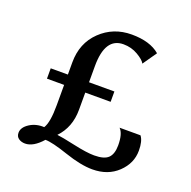

<svg xmlns="http://www.w3.org/2000/svg" viewBox="-105 -659 763 768"><g transform="rotate(20 276.5 -275.5)"><path d="M71 -274V-318H144V-370Q144 -452 198 -504Q252 -556 330 -556Q408 -556 450 -520L409 -461Q402 -475 374 -491.5Q346 -508 312 -508Q234 -508 234 -387V-318H342V-274H234V-201Q234 -126 187 -77Q207 -75 264 -62.5Q321 -50 353 -50Q396 -50 413 -67Q430 -84 430 -121Q430 -170 411 -189H500Q515 -170 515 -129Q515 -75 473 -35Q431 5 365 5Q316 5 247 -18.5Q178 -42 149 -42Q112 0 77 0Q61 0 49.5 -8Q38 -16 38 -32Q38 -55 65 -72.5Q92 -90 127 -88Q144 -114 144 -188V-274Z"/></g></svg>

Font: Aikya Medium
Style: Regular
Weight: 500
Designer: Neelakash Kshetrimayum (Latin subset based on Merriweather by Eben Sorkin)
Foundry: Brand New Type
Version: Version 1.00 b005